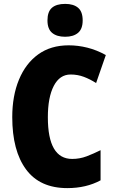

<svg xmlns="http://www.w3.org/2000/svg" viewBox="-20 -957 590 987"><path d="M343 -574Q287 -574 256.5 -515.5Q226 -457 226 -354Q226 -140 351 -140Q390 -140 425.5 -153.5Q461 -167 497 -185V-30Q423 10 326 10Q185 10 114 -86Q43 -182 43 -355Q43 -464 77.5 -547.5Q112 -631 176.5 -677.5Q241 -724 333 -724Q381 -724 429 -712Q477 -700 524 -674L474 -530Q443 -550 411 -562Q379 -574 343 -574ZM315 -937Q358 -937 381.5 -917Q405 -897 405 -852Q405 -808 381 -788Q357 -768 315 -768Q272 -768 248 -788Q224 -808 224 -852Q224 -897 247 -917Q270 -937 315 -937Z"/></svg>

Font: Noto Sans Thai Cond Blk
Style: Regular
Weight: 900
Width: 3
Designer: Monotype Design Team
Foundry: Monotype Imaging Inc.
Version: Version 2.002; ttfautohint (v1.8.4.7-5d5b)